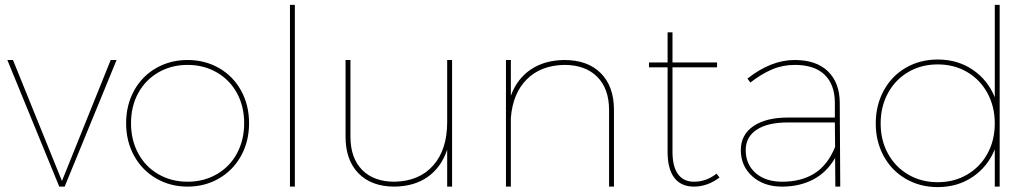

<svg xmlns="http://www.w3.org/2000/svg" viewBox="-20 -762 4217 784"><path d="M10 -517H33L233 -23L432 -517H456L244 0H222Z M997 -259Q997 -185 964.5 -126Q932 -67 874.5 -33.5Q817 0 746 0Q675 0 617.5 -33.5Q560 -67 527.5 -126Q495 -185 495 -259Q495 -333 527.5 -392Q560 -451 617.5 -484Q675 -517 746 -517Q817 -517 874.5 -484Q932 -451 964.5 -392Q997 -333 997 -259ZM515 -259Q515 -190 544.5 -135.5Q574 -81 627 -50.5Q680 -20 746 -20Q812 -20 865 -50.5Q918 -81 947.5 -135.5Q977 -190 977 -259Q977 -328 947.5 -382Q918 -436 865 -466.5Q812 -497 746 -497Q680 -497 627 -466.5Q574 -436 544.5 -382Q515 -328 515 -259Z M1164 -742H1184V0H1164Z M1826 -517V0H1806V-151Q1782 -79 1727 -40Q1672 -1 1591 0Q1497 0 1444 -54Q1391 -108 1391 -204V-517H1411V-204Q1411 -117 1458.5 -68.5Q1506 -20 1591 -20Q1692 -22 1749 -86.5Q1806 -151 1806 -264V-517Z M2487 -313V0H2467V-313Q2467 -400 2418.5 -448.5Q2370 -497 2284 -497Q2188 -495 2131 -438Q2074 -381 2066 -281V0H2046V-517H2066V-371Q2091 -440 2147 -478Q2203 -516 2284 -517Q2380 -517 2433.5 -463Q2487 -409 2487 -313Z M2918 -37Q2868 0 2814 0Q2761 0 2733.5 -36Q2706 -72 2706 -142V-487H2630V-507H2706V-630H2726V-507H2908V-487H2726V-142Q2726 -82 2748.5 -51Q2771 -20 2814 -20Q2864 -20 2906 -53Z M3391 0 3390 -117Q3356 -58 3300.5 -29Q3245 0 3173 0Q3099 0 3052 -42Q3005 -84 3005 -149Q3005 -212 3056.5 -247Q3108 -282 3197 -282H3389V-345Q3388 -418 3346.5 -457.5Q3305 -497 3225 -497Q3176 -497 3132.5 -478.5Q3089 -460 3044 -425L3032 -441Q3128 -517 3225 -517Q3313 -517 3360.5 -471Q3408 -425 3409 -345L3411 0ZM3390 -162 3389 -262H3197Q3115 -262 3070 -232.5Q3025 -203 3025 -149Q3025 -91 3065.5 -55.5Q3106 -20 3174 -20Q3252 -20 3306 -54Q3360 -88 3390 -162Z M4062 -742V0H4042V-152Q4013 -81 3951.5 -39.5Q3890 2 3809 2Q3737 2 3679 -31.5Q3621 -65 3588.5 -124.5Q3556 -184 3556 -258Q3556 -332 3588.5 -392Q3621 -452 3679 -485.5Q3737 -519 3809 -519Q3890 -519 3951.5 -477.5Q4013 -436 4042 -365V-742ZM4042 -258Q4042 -327 4012 -382Q3982 -437 3929 -468Q3876 -499 3809 -499Q3742 -499 3689 -468Q3636 -437 3606 -382Q3576 -327 3576 -258Q3576 -189 3606 -134.5Q3636 -80 3689 -49Q3742 -18 3809 -18Q3876 -18 3929 -49Q3982 -80 4012 -134.5Q4042 -189 4042 -258Z"/></svg>

Font: TypoPRO Montserrat
Style: Regular
Weight: 250
Designer: Julieta Ulanovsky
Foundry: Julieta Ulanovsky
Version: Version 6.001